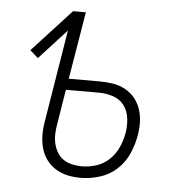

<svg xmlns="http://www.w3.org/2000/svg" viewBox="-44 -562 587 613"><g transform="rotate(5 250.0 -256.0)"><path d="M236 8Q214 8 193.5 3.5Q173 -1 155.5 -12Q138 -23 126 -39.5Q114 -56 108.5 -76.5Q103 -97 103 -119Q103 -141 107 -163L155 -457L67 -361L41 -384L166 -520H207L171 -304H271Q293 -304 314 -300.5Q335 -297 353 -287Q371 -277 383.5 -261.5Q396 -246 402.5 -226.5Q409 -207 409.5 -185.5Q410 -164 406 -142Q401 -112 388 -83Q375 -54 351.5 -32.5Q328 -11 297 -1.5Q266 8 236 8ZM237 -29Q260 -29 283.5 -36.5Q307 -44 325 -61.5Q343 -79 353 -101.5Q363 -124 367 -148Q371 -171 368 -194.5Q365 -218 352 -235.5Q339 -253 317 -260.5Q295 -268 271 -268H165L147 -157Q144 -141 143.5 -124.5Q143 -108 146.5 -93.5Q150 -79 157.5 -66Q165 -53 177.5 -44.5Q190 -36 205.5 -32.5Q221 -29 237 -29Z"/></g></svg>

Font: Iosevka Extralight
Style: Italic
Weight: 200
Italic angle: -9°
Monospace: yes
Designer: Belleve Invis
Foundry: Belleve Invis
Version: Version 32.5.0; ttfautohint (v1.8.4)